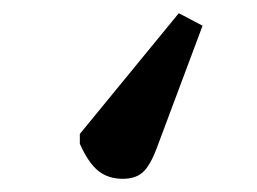

<svg xmlns="http://www.w3.org/2000/svg" viewBox="-20 -91 390 291"><path d="M251 -71 287 -52 217 135Q207 161 196 170.5Q185 180 166 180Q144 180 129 168Q114 156 101 127V112Z"/></svg>

Font: Literata Variable Black
Style: Regular
Weight: 900
Designer: Latin by Veronika Burian and Jose Scaglione. Greek by Irene Vlachou. Cyrillic by Vera Evstafieva.
Foundry: TypeTogether
Version: Version 3.021